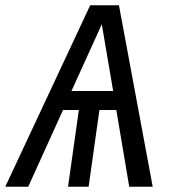

<svg xmlns="http://www.w3.org/2000/svg" viewBox="-49 -708 645 728"><path d="M392 -291H328L287 0H209L250 -291H190L58 0H-29L293 -688H402L530 0H441ZM380 -363 337 -616 222 -363Z"/></svg>

Font: FiraGO Book
Style: Italic
Weight: 350
Italic angle: -8°
Designer: bBox Type GmbH
Foundry: bBox Type GmbH
Version: Version 1.001